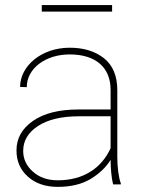

<svg xmlns="http://www.w3.org/2000/svg" viewBox="-20 -726 568 756"><path d="M455.6 0V-4.4C447.3 -25.9 441.9 -68.8 441.9 -106.4V-371.1C441.9 -426.8 424.3 -468.8 389.6 -496.6C354.5 -524.4 309.6 -538.1 254.4 -538.1C142.1 -538.1 59.1 -465.3 59.1 -383.8L85.4 -382.8C85.4 -456.1 158.7 -511.7 254.4 -511.7C357.4 -511.7 415.5 -460 415.5 -372.1V-294.9H289.1C212.4 -294.9 152.8 -279.8 109.9 -250C66.4 -219.7 44.9 -181.2 44.9 -133.8C44.9 -91.8 59.6 -57.6 89.4 -30.8C119.1 -3.9 158.2 9.8 207.5 9.8C259.8 9.8 303.2 -1 337.9 -22C372.1 -43 397.9 -67.9 415.5 -96.7C415.5 -64 418.9 -25.4 425.3 0ZM207.5 -16.1C167.5 -16.1 134.8 -27.3 109.4 -50.3C84 -72.8 71.3 -100.1 71.3 -131.8C71.3 -171.9 90.8 -204.6 129.9 -230C168.9 -255.4 222.7 -268.1 290.5 -268.1H415.5V-142.6C380.4 -64.9 309.6 -16.1 207.5 -16.1ZM144.5 -706.1V-680.2H421.4V-706.1Z"/></svg>

Font: Vazirmatn Thin
Style: Regular
Weight: 100
Designer: Saber Rastikerdar
Foundry: Saber Rastikerdar
Version: Version 33.003